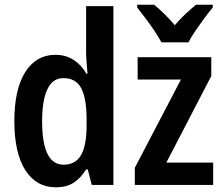

<svg xmlns="http://www.w3.org/2000/svg" viewBox="-20 -786 950 816"><path d="M217 10Q134 10 87.5 -63Q41 -136 41 -271Q41 -407 87.5 -480Q134 -553 215 -553Q259 -553 292 -532Q325 -511 347 -473H352Q350 -497 348 -520.5Q346 -544 346 -563V-760H462V0H370L353 -66H346Q323 -29 293 -9.5Q263 10 217 10ZM250 -86Q301 -86 324.5 -127Q348 -168 348 -252V-279Q348 -367 325.5 -410.5Q303 -454 249 -454Q204 -454 181.5 -407Q159 -360 159 -271Q159 -86 250 -86ZM886 0H553V-73L749 -448H565V-543H878V-463L687 -95H886ZM666 -606Q655 -627 637 -654Q619 -681 599 -707.5Q579 -734 563 -754V-766H635Q677 -732 723 -679Q747 -707 768.5 -727Q790 -747 813 -766H884V-754Q868 -735 848.5 -708.5Q829 -682 810.5 -655Q792 -628 781 -606Z"/></svg>

Font: Noto Sans Condensed SemiBold
Style: Regular
Weight: 600
Width: 3
Designer: Monotype Design Team
Foundry: Monotype Imaging Inc.
Version: Version 2.013; ttfautohint (v1.8.4.7-5d5b)